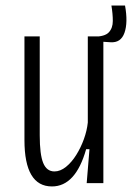

<svg xmlns="http://www.w3.org/2000/svg" viewBox="-20 -659 476 691"><path d="M167 12Q68 12 68 -155V-528H123V-172Q123 -103 135.5 -72.5Q148 -42 176 -42Q197 -42 217.5 -58.5Q238 -75 254.5 -101.5Q271 -128 282 -158.5Q293 -189 296 -218V-528H352V0H292L302 -122H290Q252 12 167 12ZM377 -507 315 -511 317 -527Q357 -527 371.5 -542.5Q386 -558 386 -583.5Q386 -609 381 -639H430Q441 -578 428 -541Q415 -504 377 -507Z"/></svg>

Font: Bricolage Grotesque 12pt Condensed ExtraLight
Style: Regular
Weight: 200
Width: 3
Designer: Mathieu Triay
Foundry: Atelier Triay
Version: Version 1.001; ttfautohint (v1.8.4.7-5d5b);gftools[0.9.33.de